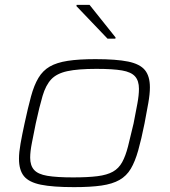

<svg xmlns="http://www.w3.org/2000/svg" viewBox="-20 -761 698 789"><path d="M284 8Q197 8 148 -2Q99 -12 78.5 -37Q58 -62 58 -109Q58 -135 64.5 -171.5Q71 -208 81 -254Q95 -319 107.5 -365Q120 -411 138 -441Q156 -471 184.5 -487.5Q213 -504 258.5 -511Q304 -518 372 -518Q458 -518 506.5 -508Q555 -498 575.5 -473Q596 -448 596 -402Q596 -375 589.5 -338Q583 -301 574 -254Q561 -189 548 -143Q535 -97 517.5 -67.5Q500 -38 471 -21.5Q442 -5 397 1.5Q352 8 284 8ZM280 -32Q341 -32 380.5 -37Q420 -42 444 -55.5Q468 -69 482 -94.5Q496 -120 506 -159Q516 -198 529 -254Q538 -300 544.5 -335Q551 -370 551 -396Q551 -429 535 -447Q519 -465 481.5 -471.5Q444 -478 376 -478Q300 -478 256.5 -468.5Q213 -459 190.5 -435Q168 -411 155 -367Q142 -323 127 -254Q118 -209 111 -173.5Q104 -138 104 -113Q104 -81 120 -63Q136 -45 174.5 -38.5Q213 -32 280 -32ZM422 -602 294 -736 295 -741H348L455 -607L454 -602Z"/></svg>

Font: Saira Expanded ExtraLight
Style: Italic
Weight: 250
Width: 7
Italic angle: -12°
Designer: Hector Gatti with collaboration of the Omnibus-Type team
Foundry: Omnibus-Type
Version: Version 1.101